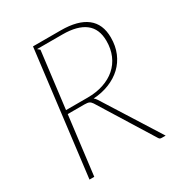

<svg xmlns="http://www.w3.org/2000/svg" viewBox="-166 -822 886 940"><g transform="rotate(-30 277.0 -351.5)"><path d="M139 -352H261Q310.5 -352 351 -365.5Q391.5 -379 420.2 -404.2Q449 -429.5 464.5 -465.5Q480 -501.5 480 -546.5Q480 -615 436.5 -648.2Q393 -681.5 309.5 -681.5H165.5L178.5 -670.5ZM312 -703Q408 -703 457.5 -664.8Q507 -626.5 507 -550Q507 -502.5 490.8 -463.8Q474.5 -425 445 -397.2Q415.5 -369.5 374.5 -353Q333.5 -336.5 284.5 -333.5Q292.5 -327.5 298.5 -318L499 0H477.5Q472 0 468.2 -1.5Q464.5 -3 461 -8.5L272.5 -312.5Q265.5 -323 257.2 -327Q249 -331 230.5 -331H136.5L95.5 0H68.5L155 -703Z"/></g></svg>

Font: Lato ExtraLight
Style: Italic
Weight: 275
Italic angle: -7°
Designer: Lukasz Dziedzic with Adam Twardoch and Botio Nikoltchev
Foundry: tyPoland Lukasz Dziedzic
Version: Version 2.015; 2015-08-06; http://www.latofonts.com/